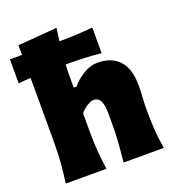

<svg xmlns="http://www.w3.org/2000/svg" viewBox="-150 -857 877 963"><g transform="rotate(-20 289.0 -375.0)"><path d="M36.5 0Q43.5 -52.5 47.8 -102.2Q52 -152 52 -214.5V-493Q52 -526 51.5 -558.5Q18 -556.5 -13.5 -553V-681.5H51Q51 -707 50.5 -733L260 -750Q254.5 -715 250.5 -681.5H257.5Q296 -681.5 339.2 -683.5Q382.5 -685.5 429 -690V-553Q382.5 -558 339.2 -559.8Q296 -561.5 257.5 -561.5H240Q238.5 -527.5 238.5 -493V-438.5H253.5Q280 -471 317.5 -493.2Q355 -515.5 392 -515.5Q466 -515.5 507.2 -471.5Q548.5 -427.5 548.5 -338Q548.5 -305.5 546.2 -273.8Q544 -242 544 -214.5Q544 -152 547.2 -102.2Q550.5 -52.5 560 0H345Q350.5 -52.5 354 -100.8Q357.5 -149 357.5 -204V-254Q357.5 -301 346.8 -323.8Q336 -346.5 308.5 -346.5Q295.5 -346.5 273.8 -332.5Q252 -318.5 238.5 -301V-204Q238.5 -149 242.2 -100.8Q246 -52.5 253.5 0Z"/></g></svg>

Font: Commissioner Flair ExtraBold
Style: Regular
Weight: 800
Designer: Kostas Bartsokas
Foundry: Kostas Bartsokas
Version: Version 1.000; ttfautohint (v1.8.3)